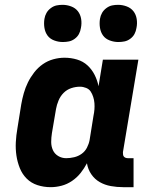

<svg xmlns="http://www.w3.org/2000/svg" viewBox="-20 -767 640 795"><path d="M190 8Q161 8 135 -0.5Q109 -9 90.5 -27.5Q72 -46 62 -71Q52 -96 48 -123Q44 -150 45.5 -178.5Q47 -207 52 -235L68 -335Q72 -358 78.5 -381Q85 -404 95.5 -425.5Q106 -447 121.5 -467Q137 -487 157 -501Q177 -515 200.5 -521.5Q224 -528 247 -528Q274 -528 299 -520.5Q324 -513 342 -496.5Q360 -480 371.5 -457.5Q383 -435 388 -410L406 -520H553L489 -137Q489 -132 489.5 -127Q490 -122 493 -118.5Q496 -115 500.5 -113.5Q505 -112 510 -112H533V8H490Q464 8 439 3.5Q414 -1 393 -13Q372 -25 358 -45.5Q344 -66 340 -91Q329 -70 314 -51Q299 -32 278.5 -18Q258 -4 235 2Q212 8 190 8ZM254 -112Q270 -112 287 -116Q304 -120 318 -130Q332 -140 340 -155.5Q348 -171 351 -187L367 -287Q370 -301 371 -314Q372 -327 371 -340Q370 -353 366 -365.5Q362 -378 355.5 -388Q349 -398 336.5 -403Q324 -408 311 -408Q293 -408 275 -402Q257 -396 243.5 -382.5Q230 -369 222.5 -351Q215 -333 212 -316L195 -216Q192 -197 192 -179Q192 -161 199 -145.5Q206 -130 221 -121Q236 -112 254 -112ZM470 -593Q452 -593 434.5 -599.5Q417 -606 407 -619.5Q397 -633 394 -651.5Q391 -670 394 -689Q396 -702 402.5 -713.5Q409 -725 420.5 -733.5Q432 -742 444 -744.5Q456 -747 469 -747Q487 -747 504.5 -740.5Q522 -734 532.5 -720.5Q543 -707 546 -688.5Q549 -670 545 -651Q543 -638 537 -626.5Q531 -615 519.5 -606.5Q508 -598 495.5 -595.5Q483 -593 470 -593ZM240 -593Q222 -593 204.5 -599.5Q187 -606 177 -619.5Q167 -633 164 -651.5Q161 -670 164 -689Q166 -702 172.5 -713.5Q179 -725 190.5 -733.5Q202 -742 214 -744.5Q226 -747 239 -747Q257 -747 274.5 -740.5Q292 -734 302.5 -720.5Q313 -707 316 -688.5Q319 -670 315 -651Q313 -638 307 -626.5Q301 -615 289.5 -606.5Q278 -598 265.5 -595.5Q253 -593 240 -593Z"/></svg>

Font: Iosevka Heavy Extended
Style: Italic
Weight: 900
Width: 7
Italic angle: -9°
Monospace: yes
Designer: Belleve Invis
Foundry: Belleve Invis
Version: Version 32.5.0; ttfautohint (v1.8.4)